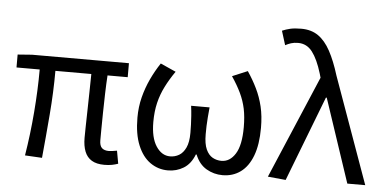

<svg xmlns="http://www.w3.org/2000/svg" viewBox="-54 -914 2067 1034"><g transform="rotate(5 979.5 -397.5)"><path d="M541.6 13.4Q499.2 13.4 473.2 -2.4Q447.2 -18.1 435.3 -48.5Q423.3 -78.8 423.3 -122.3Q423.3 -143.5 424.1 -182.9Q425 -222.3 426 -271.7Q427 -321 428 -372.2Q429 -423.4 429.6 -467.8H235.4Q235.4 -353.2 225.4 -231.1Q215.4 -108.9 204.4 5.1L112 0Q130.9 -115.2 140.7 -236.7Q150.5 -358.1 150.5 -467.8H25.1V-537.6L102.6 -543.4H626.3V-467.8H517.2Q514.2 -421.4 512.7 -368.6Q511.2 -315.8 510.4 -265.5Q509.6 -215.2 509.3 -175.7Q509 -136.3 509 -116.3Q509 -87.6 521.7 -75.2Q534.4 -62.9 560 -62.9Q572.2 -62.9 603.4 -68.5L615.9 0.9Q602.3 6 583.8 9.7Q565.2 13.4 541.6 13.4Z M885.6 13.4Q832.5 13.4 789.7 -16.6Q746.9 -46.6 722.2 -106.6Q697.4 -166.6 697.4 -255.8Q697.4 -313.6 710.7 -366Q724.1 -418.4 746.6 -466.5Q769.2 -514.6 797.4 -556.8L880.7 -519.4Q850 -475.2 828.6 -432.5Q807.1 -389.8 795.9 -343.1Q784.7 -296.3 784.7 -239.7Q784.7 -155 814.8 -109Q845 -62.9 890.3 -62.9Q916.8 -62.9 939 -75.9Q961.2 -89 975 -118.5Q988.8 -148 988.8 -198.1Q988.8 -220.8 988 -243.2Q987.2 -265.6 985.4 -290.5Q983.7 -315.5 979.9 -344.2H1079.7Q1076.9 -315.5 1074.9 -290.5Q1072.9 -265.6 1072.1 -243.2Q1071.4 -220.8 1071.4 -198.1Q1071.4 -146.4 1084.8 -116.9Q1098.2 -87.4 1120.3 -75.1Q1142.4 -62.9 1168.1 -62.9Q1213.6 -62.9 1243 -109.6Q1272.5 -156.3 1272.5 -253.9Q1272.5 -309.9 1263.5 -353Q1254.4 -396.1 1235.3 -436.3Q1216.1 -476.6 1185.4 -522.2L1267.9 -556.8Q1297.2 -513.3 1318.9 -468.7Q1340.7 -424.1 1352.9 -373.1Q1365.1 -322.1 1365.1 -258.6Q1365.1 -167.9 1342.2 -107.5Q1319.4 -47.2 1277.7 -16.9Q1236 13.4 1180.3 13.4Q1133.5 13.4 1093.3 -10Q1053.1 -33.4 1032.2 -85.2H1028.2Q1008.2 -33.4 970 -10Q931.7 13.4 885.6 13.4Z M1521.9 9.3 1425 0 1661.1 -555.4 1654.5 -578.3Q1631.8 -653.3 1601.8 -692.5Q1571.8 -731.7 1525 -731.7Q1502.8 -731.7 1486.6 -726.4Q1470.3 -721.1 1455.8 -713.3L1432 -789.6Q1451.9 -798.2 1475.5 -803.8Q1499.1 -809.3 1535 -809.3Q1589.2 -809.3 1627 -783Q1664.8 -756.7 1693.1 -704.5Q1721.4 -652.3 1745.4 -574.4L1951.3 0H1854.4L1703.7 -451.3H1699.3Z"/></g></svg>

Font: Noto Sans KR Thin
Style: Regular
Weight: 100
Designer: Ryoko NISHIZUKA 西塚涼子 (kana, bopomofo & ideographs); Paul D. Hunt (Latin, Greek & Cyrillic); Sandoll Communications 산돌커뮤니
Foundry: Adobe
Version: Version 2.004-H2;hotconv 1.0.118;makeotfexe 2.5.65603